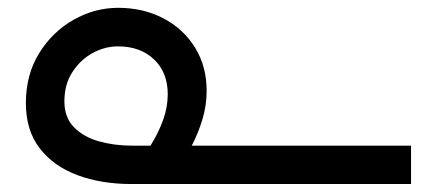

<svg xmlns="http://www.w3.org/2000/svg" viewBox="-20 -434 1112 489"><path d="M506.3 -202.6Q506.3 -165.5 495.6 -130.1Q484.9 -94.7 468.3 -63H1026.9V34.7H314.9Q237.8 34.7 177 12Q116.2 -10.7 81.1 -56.4Q45.9 -102.1 45.9 -171.4Q45.9 -243.7 79.6 -298.3Q113.3 -353 167.2 -383.5Q221.2 -414.1 280.8 -414.1Q345.2 -414.1 396.2 -387.2Q447.3 -360.4 476.8 -312.7Q506.3 -265.1 506.3 -202.6ZM316.9 -63H363.3Q383.3 -95.2 395.3 -127.9Q407.2 -160.6 407.2 -194.3Q407.2 -249.5 372.3 -282.7Q337.4 -315.9 280.8 -315.9Q246.6 -315.9 215.3 -298.6Q184.1 -281.2 164.1 -250Q144 -218.8 144 -175.8Q144 -134.8 168.5 -109.9Q192.9 -85 232.2 -74Q271.5 -63 316.9 -63Z"/></svg>

Font: Estedad-FD Medium
Style: Regular
Weight: 500
Designer: Amin Abedi
Version: Version 7.3